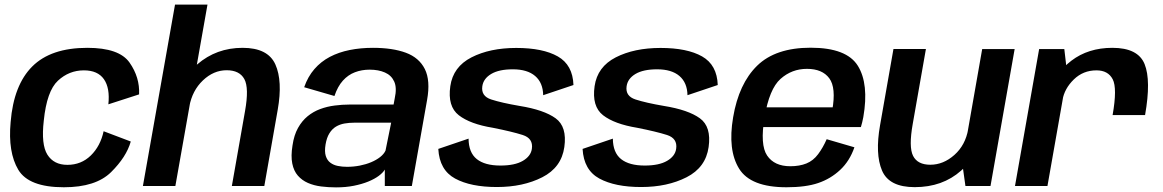

<svg xmlns="http://www.w3.org/2000/svg" viewBox="-20 -805 5035 831"><path d="M256.5 5.5Q394.5 5.5 460.8 -60Q527 -125.5 546 -192.5L428.5 -237Q414.5 -172.5 373 -132Q331.5 -91.5 271.5 -91.5Q213 -91.5 185.2 -135.5Q157.5 -179.5 169.5 -283Q182.5 -411 230.8 -455.8Q279 -500.5 343 -500.5Q403 -500.5 429.8 -462.2Q456.5 -424 449 -353.5L582 -396.5Q585.5 -470 540.8 -534Q496 -598 358 -598Q200.5 -598 119.8 -517.5Q39 -437 26 -276.5Q14 -146 59.2 -70.2Q104.5 5.5 256.5 5.5Z M598.5 0H739L878 -785H737.5ZM983.5 0H1124L1182 -330Q1204 -454.5 1171.8 -526.2Q1139.5 -598 1030 -598Q916.5 -598 833.8 -526.5Q751 -455 737.5 -379L799.5 -344Q812 -413 858.2 -457Q904.5 -501 961 -501Q1016.5 -501 1037.5 -462.8Q1058.5 -424.5 1040.5 -324Z M1434.5 6Q1476.5 6 1511.5 -1Q1546.5 -8 1574 -19.2Q1601.5 -30.5 1619.8 -44.2Q1638 -58 1645.5 -71V0H1762.5L1828.5 -372.5Q1843.5 -456.5 1818.8 -506Q1794 -555.5 1736.5 -576.8Q1679 -598 1594.5 -598Q1540.5 -598 1493.2 -588.5Q1446 -579 1407.5 -558.8Q1369 -538.5 1340.8 -506Q1312.5 -473.5 1296.5 -427.5L1427.5 -389.5Q1441.5 -431 1464 -456Q1486.5 -481 1516 -492.2Q1545.5 -503.5 1580 -503.5Q1618 -503.5 1646 -491.2Q1674 -479 1686.2 -452Q1698.5 -425 1688.5 -379.5L1683.5 -352.5H1493.5Q1461 -352.5 1428.2 -348.2Q1395.5 -344 1365.8 -333Q1336 -322 1311.5 -302Q1287 -282 1269.8 -251.2Q1252.5 -220.5 1246 -175.5Q1238.5 -129.5 1245 -97.2Q1251.5 -65 1269.2 -44.8Q1287 -24.5 1312.8 -13.2Q1338.5 -2 1369.8 2Q1401 6 1434.5 6ZM1482 -83Q1461 -83 1442.2 -86.8Q1423.5 -90.5 1409.8 -100.8Q1396 -111 1390 -130Q1384 -149 1389 -179.5Q1394 -209.5 1405.8 -228.2Q1417.5 -247 1434.2 -257Q1451 -267 1471.2 -270.5Q1491.5 -274 1513 -274H1673L1648.5 -153Q1641.5 -138 1625.2 -125.2Q1609 -112.5 1586.5 -103Q1564 -93.5 1537 -88.2Q1510 -83 1482 -83Z M2130.5 4.5Q2244 4.5 2327 -37.8Q2410 -80 2422.5 -168.5Q2435 -256.5 2384.8 -293Q2334.5 -329.5 2229 -346.5Q2150.5 -360 2106 -374.5Q2061.5 -389 2067.5 -431.5Q2072 -464.5 2105.8 -484.8Q2139.5 -505 2199.5 -505Q2262.5 -505 2296.2 -476Q2330 -447 2331 -393L2462 -437Q2459 -524 2394.2 -560.8Q2329.5 -597.5 2214.5 -597.5Q2100.5 -597.5 2020.8 -556.8Q1941 -516 1929 -432Q1916.5 -344.5 1965.8 -306.2Q2015 -268 2113 -252Q2196 -235.5 2242.2 -220.8Q2288.5 -206 2282 -161Q2277.5 -129 2242.8 -108.8Q2208 -88.5 2146 -88.5Q2078.5 -88.5 2043.5 -116.5Q2008.5 -144.5 2008 -205L1877 -160.5Q1882 -69 1949.8 -32.2Q2017.5 4.5 2130.5 4.5Z M2755 4.5Q2868.5 4.5 2951.5 -37.8Q3034.5 -80 3047 -168.5Q3059.5 -256.5 3009.2 -293Q2959 -329.5 2853.5 -346.5Q2775 -360 2730.5 -374.5Q2686 -389 2692 -431.5Q2696.5 -464.5 2730.2 -484.8Q2764 -505 2824 -505Q2887 -505 2920.8 -476Q2954.5 -447 2955.5 -393L3086.5 -437Q3083.5 -524 3018.8 -560.8Q2954 -597.5 2839 -597.5Q2725 -597.5 2645.2 -556.8Q2565.5 -516 2553.5 -432Q2541 -344.5 2590.2 -306.2Q2639.5 -268 2737.5 -252Q2820.5 -235.5 2866.8 -220.8Q2913 -206 2906.5 -161Q2902 -129 2867.2 -108.8Q2832.5 -88.5 2770.5 -88.5Q2703 -88.5 2668 -116.5Q2633 -144.5 2632.5 -205L2501.5 -160.5Q2506.5 -69 2574.2 -32.2Q2642 4.5 2755 4.5Z M3384 5.5 3400.5 -85.5Q3331.5 -85.5 3300.2 -131.8Q3269 -178 3289 -297Q3309.5 -420 3358.2 -463.5Q3407 -507 3472.5 -507Q3539 -507 3569.2 -466.2Q3599.5 -425.5 3582 -327.5L3590 -340.5H3283L3268 -255H3706Q3712 -274 3716.5 -298Q3741.5 -441.5 3693 -520Q3644.5 -598.5 3488.5 -598.5Q3337 -598.5 3257.2 -520.8Q3177.5 -443 3153 -297Q3129 -156 3178.8 -75.2Q3228.5 5.5 3384 5.5ZM3400.5 -85.5 3384 5.5Q3467.5 5.5 3521.2 -12.8Q3575 -31 3616.2 -69.5Q3657.5 -108 3678 -167.5L3558 -202.5Q3542 -166 3521 -137.8Q3500 -109.5 3470.2 -97.5Q3440.5 -85.5 3400.5 -85.5Z M4158.5 0H4267L4371.5 -592.5H4231L4144.5 -100ZM3987.5 -593H3847L3789 -263Q3767 -138.5 3797.5 -66.8Q3828 5 3939 5Q4059.5 5 4139.8 -66.5Q4220 -138 4233.5 -214L4170.5 -246Q4158.5 -177 4110.8 -134.5Q4063 -92 4006.5 -92Q3951.5 -92 3932 -130.2Q3912.5 -168.5 3930.5 -269Z M4795.5 -307H4936Q4962.5 -457 4934 -527.5Q4905.5 -598 4794.5 -598Q4690 -598 4617 -542.2Q4544 -486.5 4529.5 -405.5L4578.5 -371.5Q4587 -421.5 4627.5 -461Q4668 -500.5 4725.5 -500.5Q4776 -500.5 4796 -461.8Q4816 -423 4795.5 -307ZM4373 0H4513.5L4599 -485L4586.5 -592.5H4477.5Z"/></svg>

Font: Anybody UltraCondensed Thin SemiBold
Style: Italic
Weight: 600
Italic angle: -10°
Version: Version 1.111